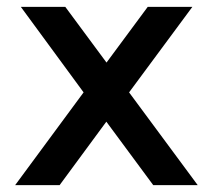

<svg xmlns="http://www.w3.org/2000/svg" viewBox="-20 -537 617 557"><path d="M24 0 222.5 -269 40.5 -517H169.5L289 -355.5L408.5 -517H538L354.5 -269L553.5 0H424.5L288.5 -184L153 0Z"/></svg>

Font: Public Sans Thin SemiBold
Style: Regular
Weight: 600
Version: Version 2.001